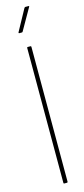

<svg xmlns="http://www.w3.org/2000/svg" viewBox="-135 -900 408 928"><g transform="rotate(-15 69.0 -436.5)"><path d="M62 0Q59 0 59 -4V-679Q59 -683 62 -683H76Q80 -683 80 -679V-4Q80 0 76 0ZM40 -758Q39 -758 38 -759Q37 -760 38 -763L96 -869Q99 -873 101 -873H117Q119 -873 120 -871.5Q121 -870 119 -868L58 -761Q57 -758 53 -758Z"/></g></svg>

Font: Sofia Sans Extra Condensed Thin
Style: Regular
Weight: 250
Version: Version 4.100